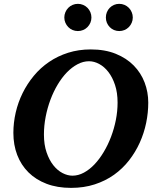

<svg xmlns="http://www.w3.org/2000/svg" viewBox="-20 -938 792 975"><path d="M577.1 -417Q577.1 -467.3 564.2 -506.3Q551.3 -545.4 530.5 -572.3Q509.8 -599.1 483.9 -613Q458 -627 432.1 -627Q402.3 -627 373.8 -611.8Q345.2 -596.7 319.8 -570.6Q294.4 -544.4 272.9 -508.5Q251.5 -472.7 236.1 -431.4Q220.7 -390.1 211.9 -345Q203.1 -299.8 203.1 -254.9Q203.1 -203.1 216.6 -164.1Q230 -125 251 -98.6Q272 -72.3 297.6 -59.1Q323.2 -45.9 348.1 -45.9Q377.4 -45.9 406 -61.3Q434.6 -76.7 460 -103.5Q485.4 -130.4 506.8 -166.3Q528.3 -202.1 543.9 -243.4Q559.6 -284.7 568.4 -329.1Q577.1 -373.5 577.1 -417ZM732.9 -417Q732.9 -365.7 722.2 -313.7Q711.4 -261.7 689.7 -213.6Q668 -165.5 635.3 -123.5Q602.5 -81.5 559.1 -50.5Q515.6 -19.5 460.9 -1.7Q406.2 16.1 340.8 16.1Q271 16.1 216.6 -4.6Q162.1 -25.4 124.5 -62.7Q86.9 -100.1 67.4 -151.1Q47.9 -202.1 47.9 -263.2Q47.9 -314.9 59.8 -366.7Q71.8 -418.5 95 -465.6Q118.2 -512.7 151.9 -553.2Q185.5 -593.8 229.2 -623.5Q272.9 -653.3 326.2 -670.2Q379.4 -687 440.9 -687Q513.2 -687 567.9 -664.8Q622.6 -642.6 659.2 -605.2Q695.8 -567.9 714.4 -519Q732.9 -470.2 732.9 -417ZM444.3 -849.1Q444.3 -835 439 -822.5Q433.6 -810.1 424.3 -800.5Q415 -791 402.3 -785.6Q389.6 -780.3 375.5 -780.3Q361.3 -780.3 348.6 -785.6Q335.9 -791 326.7 -800.5Q317.4 -810.1 312 -822.5Q306.6 -835 306.6 -849.1Q306.6 -863.3 312 -876Q317.4 -888.7 326.7 -898.2Q335.9 -907.7 348.6 -913.1Q361.3 -918.5 375.5 -918.5Q389.6 -918.5 402.3 -913.1Q415 -907.7 424.3 -898.2Q433.6 -888.7 439 -876Q444.3 -863.3 444.3 -849.1ZM654.3 -849.1Q654.3 -835 648.9 -822.5Q643.6 -810.1 634.3 -800.5Q625 -791 612.3 -785.6Q599.6 -780.3 585.4 -780.3Q571.3 -780.3 558.8 -785.6Q546.4 -791 537.1 -800.5Q527.8 -810.1 522.7 -822.5Q517.6 -835 517.6 -849.1Q517.6 -863.3 522.7 -876Q527.8 -888.7 537.1 -898.2Q546.4 -907.7 558.8 -913.1Q571.3 -918.5 585.4 -918.5Q599.6 -918.5 612.3 -913.1Q625 -907.7 634.3 -898.2Q643.6 -888.7 648.9 -876Q654.3 -863.3 654.3 -849.1Z"/></svg>

Font: Charis SIL Viet
Style: Bold Italic
Weight: 700
Italic angle: -11°
Foundry: SIL International
Version: Version 5.000